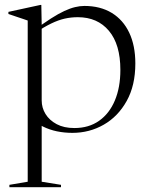

<svg xmlns="http://www.w3.org/2000/svg" viewBox="-20 -527 606 776"><path d="M466.5 -244.5Q466.5 -347.5 420.2 -402.5Q374 -457.5 294.5 -457.5Q267.5 -457.5 241.8 -451.8Q216 -446 187 -432Q158 -418 120 -393L115 -402Q155 -432.5 185.5 -452Q216 -471.5 239.8 -482.5Q263.5 -493.5 283.2 -498.2Q303 -503 321 -503Q385.5 -503 431.8 -474.8Q478 -446.5 502.5 -394.5Q527 -342.5 527 -270.5Q527 -181.5 492 -118.8Q457 -56 399.2 -23Q341.5 10 272.5 10Q240.5 10 210.2 3.8Q180 -2.5 153.8 -15.5Q127.5 -28.5 106.5 -49H148.5V207.5L226.5 220V229.5H18V220L92 207.5V-444Q85.5 -446.5 74.2 -450.2Q63 -454 47.8 -459Q32.5 -464 14 -470.5V-479L143 -507H147L148.5 -427.5V-121Q148.5 -91.5 164 -66.2Q179.5 -41 209 -25.2Q238.5 -9.5 280.5 -9.5Q339 -9.5 380.5 -38.8Q422 -68 444.2 -120.8Q466.5 -173.5 466.5 -244.5Z"/></svg>

Font: Newsreader 60pt Light
Style: Regular
Weight: 300
Designer: Hugues Gentile
Foundry: Production Type
Version: Version 1.003